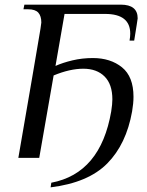

<svg xmlns="http://www.w3.org/2000/svg" viewBox="-20 -680 635 827"><path d="M538 -505Q541 -522 541 -535Q541 -620 433 -620H258L219 -396Q250 -410 292 -420Q334 -430 380 -430Q456 -430 505.5 -390Q555 -350 555 -263Q555 -235 549 -200Q524 -59 442 24Q360 107 198 127L201 107Q413 67 459 -200Q464 -232 464 -252Q464 -317 430.5 -350.5Q397 -384 339 -384Q281 -384 211 -355L149 0H59L119 -348Q129 -409 143.5 -492Q158 -575 158 -583Q158 -611 145 -625.5Q132 -640 101 -640H81L85 -660H500Q573 -660 573 -601Q573 -599 569 -574L558 -505Z"/></svg>

Font: Philosopher
Style: Italic
Weight: 400
Italic angle: -10°
Designer: Jovanny Lemonad
Foundry: Jovanny Lemonad
Version: Version 2.000